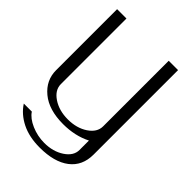

<svg xmlns="http://www.w3.org/2000/svg" viewBox="-269 -873 1205 1205"><g transform="rotate(45 333.0 -271.0)"><path d="M500 42V-42Q418 0 312.5 0Q185.5 0 113.8 -59.6Q42 -119.1 42 -209V-750H125V-168Q125 -115.2 179.7 -78.6Q234.4 -42 312.5 -42Q390.6 -42 445.3 -78.6Q500 -115.2 500 -168V-750H583V0Q583 99.6 512.2 153.8Q441.4 208 312.5 208Q218.8 208 151.4 174.3Q84 140.6 46.9 83H118.2Q141.6 119.1 196.8 143.1Q252 167 312.5 167Q389.6 167 444.8 130.4Q500 93.8 500 42Z"/></g></svg>

Font: okolaks
Style: Regular
Weight: 500
Version: Version 000.6.0